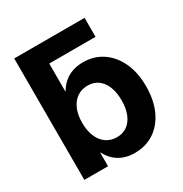

<svg xmlns="http://www.w3.org/2000/svg" viewBox="-171 -857 948 996"><g transform="rotate(-30 302.5 -359.0)"><path d="M127.4 -613.8 53.7 -727.5H475.1V-613.8ZM351.1 10.3Q314.9 10.3 285.4 -0.7Q255.9 -11.7 233.9 -32.2Q211.9 -52.7 197.8 -81.1H195.8V0H53.7V-727.5H197.8V-446.3H199.2Q214.4 -473.1 236.1 -492.2Q257.8 -511.2 286.9 -521.7Q315.9 -532.2 352.1 -532.2Q417 -532.2 467 -498.8Q517.1 -465.3 545.7 -404.5Q574.2 -343.8 574.2 -261.2Q574.2 -178.2 546.1 -117.2Q518.1 -56.2 468 -22.9Q418 10.3 351.1 10.3ZM312 -106.9Q348.1 -106.9 373.8 -125.5Q399.4 -144 413.6 -178.7Q427.7 -213.4 427.7 -261.7Q427.7 -309.6 413.6 -344Q399.4 -378.4 373.8 -397Q348.1 -415.5 312 -415.5Q275.4 -415.5 248.3 -396.5Q221.2 -377.4 206.5 -343Q191.9 -308.6 191.9 -261.7Q191.9 -214.8 206.5 -179.9Q221.2 -145 248.5 -126Q275.9 -106.9 312 -106.9Z"/></g></svg>

Font: Inter 28pt
Style: Bold
Weight: 700
Designer: Rasmus Andersson
Foundry: rsms
Version: Version 4.001;git-66647c0bb